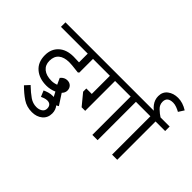

<svg xmlns="http://www.w3.org/2000/svg" viewBox="-192 -949 1445 1445"><g transform="rotate(45 530.5 -226.5)"><path d="M95 -166Q95 -121 126 -95.5Q157 -70 213 -70Q238 -70 264 -80L241 -130Q243 -132 249.5 -139Q256 -146 268 -152Q280 -158 295 -158Q320 -158 335 -142.5Q350 -127 350 -103Q350 -80 331 -61L387 25L337 53Q332 44 318.5 18.5Q305 -7 291 -34Q251 -17 211 -17Q135 -17 88 -57.5Q41 -98 41 -172Q41 -238 84 -277.5Q127 -317 202 -317L261 -315V-408H-24V-456H429V-408H317V-262L308 -255L281 -258Q235 -264 210 -264Q154 -264 124.5 -239Q95 -214 95 -166Z M301 3Q341 3 366 31.5Q391 60 391 99Q391 146 358 173.5Q325 201 275 201Q219 201 176.5 172.5Q134 144 90 100L124 63Q168 105 201 127.5Q234 150 272 150Q299 150 318.5 137Q338 124 338 100Q338 79 327 67.5Q316 56 295 56Q281 56 264 62Q247 68 242 71L222 23Q236 16 257 9.5Q278 3 301 3Z M774 -408V0H718V-408H552V-90H514L439 -181V-215H497V-408H381V-456H872V-408Z M983 -408V0H928V-408H824V-456H1085V-408Z M862 -557Q862 -603 895.5 -628.5Q929 -654 978 -654Q1028 -654 1079 -622L1051 -578Q1035 -587 1015 -594.5Q995 -602 977 -602Q915 -602 915 -550Q915 -518 939.5 -494.5Q964 -471 988 -456Q1012 -441 1019 -437H947Q909 -456 885.5 -487.5Q862 -519 862 -557Z"/></g></svg>

Font: Cambay Devanagari
Style: Regular
Weight: 400
Designer: Pooja Saxena
Foundry: Pooja Saxena
Version: Version 1.180;PS 001.180;hotconv 1.0.70;makeotf.lib2.5.58329